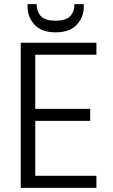

<svg xmlns="http://www.w3.org/2000/svg" viewBox="-20 -906 543 926"><path d="M445 -642H150V-381H415V-323H150V-58H445V0H80V-700H445ZM384 -873Q384 -823 350 -786.5Q316 -750 248 -750Q181 -750 147 -786.5Q113 -823 113 -873V-886H157Q157 -848 178.5 -827Q200 -806 248 -806Q296 -806 317.5 -827Q339 -848 339 -886H384Z"/></svg>

Font: Poppins Light
Style: Regular
Weight: 300
Designer: Ninad Kale (Devanagari), Jonny Pinhorn (Latin)
Version: Version 5.002